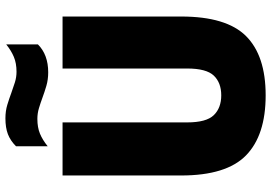

<svg xmlns="http://www.w3.org/2000/svg" viewBox="-166 -825 1001 709"><g transform="rotate(-90 334.5 -470.5)"><path d="M337 10Q189.5 10 115.2 -62.5Q41 -135 41 -302V-740H237V-280Q237 -209 263.8 -181.5Q290.5 -154 337 -154Q383.5 -154 409.8 -181.5Q436 -209 436 -280V-740H628V-302Q628 -135 555.8 -62.5Q483.5 10 337 10ZM422 -793Q395 -793 372 -799.8Q349 -806.5 327.5 -814.5Q308.5 -821.5 289.5 -827.2Q270.5 -833 250 -833Q218.5 -833 195.5 -823.5Q172.5 -814 149 -795V-912Q169.5 -932.5 193.5 -941.8Q217.5 -951 252 -951Q279 -951 302 -944Q325 -937 346.5 -929Q365.5 -922 384.8 -916Q404 -910 424 -910Q455.5 -910 478.8 -919.8Q502 -929.5 525 -948V-831Q487 -793 422 -793Z"/></g></svg>

Font: Encode Sans Condensed Condensed Black
Style: Regular
Weight: 900
Width: 3
Designer: Multiple Designers
Foundry: Impallari Type
Version: Version 3.000; ttfautohint (v1.8.3) -l 8 -r 50 -G 200 -x 14 